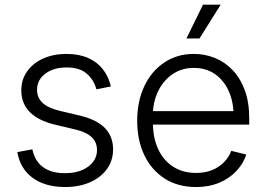

<svg xmlns="http://www.w3.org/2000/svg" viewBox="-20 -773 1113 805"><path d="M252.4 11.2Q198.2 11.2 156.2 -5.6Q114.3 -22.5 87.6 -55.2Q61 -87.9 52.7 -135.3L115.7 -147Q126 -97.2 160.9 -72Q195.8 -46.9 251.5 -46.9Q313 -46.9 349.9 -74.5Q386.7 -102.1 386.7 -143.6Q386.7 -176.8 364.3 -198Q341.8 -219.2 297.9 -229.5L210 -250.5Q139.6 -267.6 104.5 -303.5Q69.3 -339.4 69.3 -394.5Q69.3 -439.5 93.8 -473.9Q118.2 -508.3 160.9 -527.6Q203.6 -546.9 258.8 -546.9Q310.5 -546.9 348.6 -530.3Q386.7 -513.7 410.9 -483.2Q435.1 -452.6 444.8 -410.6L384.3 -398.4Q373.5 -438.5 343.5 -464.4Q313.5 -490.2 258.8 -490.2Q204.6 -490.2 169.9 -464.1Q135.3 -438 135.3 -397Q135.3 -362.8 158.9 -341.3Q182.6 -319.8 231.4 -308.1L315.9 -288.1Q385.3 -271.5 419.7 -236.3Q454.1 -201.2 454.1 -147Q454.1 -100.1 428.5 -64.5Q402.8 -28.8 357.4 -8.8Q312 11.2 252.4 11.2Z M801.8 11.2Q726.1 11.2 670.7 -24.2Q615.2 -59.6 585.2 -122.3Q555.2 -185.1 555.2 -266.6Q555.2 -348.6 585.2 -411.9Q615.2 -475.1 668.9 -511Q722.7 -546.9 792.5 -546.9Q839.4 -546.9 881.1 -530Q922.9 -513.2 955.3 -479.2Q987.8 -445.3 1006.3 -394.8Q1024.9 -344.2 1024.9 -276.9V-250.5H596.7V-307.1H989.3L959.5 -286.1Q959.5 -344.7 939.2 -390.4Q918.9 -436 881.6 -462.2Q844.2 -488.3 792.5 -488.3Q741.2 -488.3 702.6 -461.4Q664.1 -434.6 642.6 -389.9Q621.1 -345.2 621.1 -290.5V-258.8Q621.1 -195.3 643.1 -147.9Q665 -100.6 705.8 -74.2Q746.6 -47.9 801.8 -47.9Q840.3 -47.9 869.9 -60.1Q899.4 -72.3 919.7 -93.5Q939.9 -114.7 949.7 -140.6L1012.7 -125Q1000.5 -87.9 971.7 -56.6Q942.9 -25.4 899.7 -7.1Q856.4 11.2 801.8 11.2ZM761.7 -611.8 831.1 -753.4H905.3L816.4 -611.8Z"/></svg>

Font: Inter 18pt Light
Style: Regular
Weight: 300
Designer: Rasmus Andersson
Foundry: rsms
Version: Version 4.001;git-66647c0bb